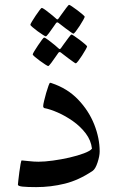

<svg xmlns="http://www.w3.org/2000/svg" viewBox="-20 -764 479 790"><path d="M390.1 -141.1Q390.1 -121.6 381.3 -95.2Q372.6 -68.8 361.3 -61Q304.2 -22.5 246.6 -8.3Q189 5.9 128.9 5.9Q93.3 5.9 73.5 3.9Q53.7 2 53.7 -4.4Q53.7 -6.3 55.4 -21.7Q57.1 -37.1 59.6 -56.2Q62 -75.2 64.7 -89.6Q67.4 -104 69.3 -104Q72.8 -104 96.2 -101.3Q119.6 -98.6 138.2 -98.6Q163.6 -98.6 197.8 -103.3Q231.9 -107.9 265.9 -115.7Q299.8 -123.5 325.2 -133.1Q350.6 -142.6 358.4 -152.3Q354.5 -186.5 332.8 -215.1Q311 -243.7 280.3 -265.4Q249.5 -287.1 217.8 -301Q186 -314.9 162.1 -319.3Q157.7 -321.8 157.7 -327.6Q157.7 -333.5 161.4 -348.9Q165 -364.3 169.9 -381.3Q174.8 -398.4 179.4 -410.9Q184.1 -423.3 185.5 -423.3Q189.5 -423.3 192.4 -421.9Q257.3 -400.4 301.3 -354.5Q345.2 -308.6 367.7 -252Q390.1 -195.3 390.1 -141.1ZM328.6 -695.3Q328.6 -692.9 322.5 -681.9Q316.4 -670.9 307.9 -657.7Q299.3 -644.5 292 -635Q284.7 -625.5 281.7 -625.5Q280.3 -625.5 271.2 -631.8Q262.2 -638.2 250.7 -646.7Q239.3 -655.3 230.7 -662.1Q222.2 -668.9 221.2 -669.4Q218.3 -671.9 215.8 -671.9Q213.4 -671.9 210.9 -669.4Q210 -668.5 200.7 -654.8Q191.4 -641.1 181.4 -627.7Q171.4 -614.3 168.5 -614.3Q166.5 -614.3 156.5 -620.6Q146.5 -627 134.5 -635.7Q122.6 -644.5 113.8 -652.1Q105 -659.7 105 -662.1Q105 -665 111.6 -675.8Q118.2 -686.5 126.7 -699.5Q135.3 -712.4 142.6 -721.9Q149.9 -731.4 151.4 -731.4Q155.8 -731.4 169.4 -721.2Q183.1 -710.9 195.8 -700.4Q208.5 -689.9 209.5 -688.5Q213.9 -684.1 215.8 -684.1Q218.8 -684.1 222.2 -689.5Q223.1 -690.9 232.7 -704.3Q242.2 -717.8 252.2 -731Q262.2 -744.1 264.2 -744.1Q266.6 -744.1 276.6 -737.3Q286.6 -730.5 298.8 -721.4Q311 -712.4 319.8 -704.6Q328.6 -696.8 328.6 -695.3ZM338.4 -573.2Q338.4 -570.8 332.3 -559.8Q326.2 -548.8 317.6 -535.6Q309.1 -522.5 301.8 -512.9Q294.4 -503.4 291.5 -503.4Q290 -503.4 281 -509.8Q272 -516.1 260.5 -524.7Q249 -533.2 240.5 -540Q231.9 -546.9 231 -547.4Q228 -549.8 225.6 -549.8Q223.1 -549.8 220.7 -547.4Q219.7 -546.4 210.4 -532.7Q201.2 -519 191.2 -505.6Q181.2 -492.2 178.2 -492.2Q176.3 -492.2 166.3 -498.5Q156.2 -504.9 144.3 -513.7Q132.3 -522.5 123.5 -530Q114.7 -537.6 114.7 -540Q114.7 -543 121.3 -553.7Q127.9 -564.5 136.5 -577.4Q145 -590.3 152.3 -599.9Q159.7 -609.4 161.1 -609.4Q165.5 -609.4 179.2 -599.1Q192.9 -588.9 205.6 -578.4Q218.3 -567.9 219.2 -566.4Q223.6 -562 225.6 -562Q228.5 -562 231.9 -567.4Q232.9 -568.8 242.4 -582.3Q252 -595.7 262 -608.9Q272 -622.1 273.9 -622.1Q276.4 -622.1 286.4 -615.2Q296.4 -608.4 308.6 -599.4Q320.8 -590.3 329.6 -582.5Q338.4 -574.7 338.4 -573.2Z"/></svg>

Font: Scheherazade New
Style: Regular
Weight: 400
Designer: SIL International
Foundry: SIL International
Version: Version 4.000